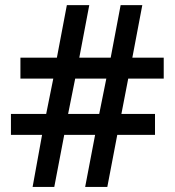

<svg xmlns="http://www.w3.org/2000/svg" viewBox="-20 -733 686 753"><path d="M482.9 -424.8 456.1 -286.1H587.9V-204.1H439.9L400.9 0H314L353 -204.1H231.9L192.9 0H107.9L145 -204.1H22.9V-286.1H161.1L189 -424.8H60.1V-506.8H203.1L242.2 -712.9H330.1L291 -506.8H414.1L453.1 -712.9H538.1L499 -506.8H622.1V-424.8ZM247.1 -286.1H369.1L397 -424.8H274.9Z"/></svg>

Font: f4446545128       
Style: Regular
Weight: 600
Foundry: Ascender Corporation
Version: Version 1.10